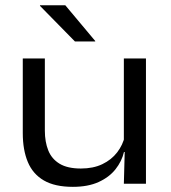

<svg xmlns="http://www.w3.org/2000/svg" viewBox="-20 -709 659 741"><path d="M153.1 -483.4V-204.9Q153.1 -161.3 166.3 -128.5Q179.5 -95.6 210 -77.1Q240.5 -58.6 292.2 -58.6Q340 -58.6 375.1 -75.5Q410.1 -92.3 432.2 -121Q454.2 -149.6 462.1 -184.9L476 -122.5H458.5Q450.1 -86.5 425.8 -55.8Q401.4 -25 360.6 -6.5Q319.8 12.1 261.2 12.1Q191.9 12.1 149.4 -12.5Q106.9 -37.1 87.4 -83.7Q67.9 -130.2 67.9 -195.6V-483.4ZM543.3 -483.4V0H458L461.5 -130.5L458 -138.5V-483.4ZM232 -688.7 347.5 -550.8V-549H269.2L134.3 -686.4V-688.7Z"/></svg>

Font: Anek Gurmukhi Medium SemiExpanded
Style: Regular
Weight: 500
Width: 6
Version: Version 1.003